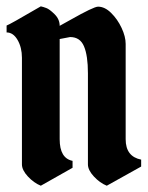

<svg xmlns="http://www.w3.org/2000/svg" viewBox="-20 -591 470 611"><path d="M49.8 -67.9V-407.2Q49.8 -439.9 35.9 -463.9Q22 -487.8 1 -487.8V-509.8Q7.8 -511.2 109.9 -570.8Q113.8 -569.8 118.2 -568.6Q122.6 -567.4 127.4 -565.4Q137.2 -562 153.6 -545.9Q169.9 -529.8 169.9 -508.8Q177.2 -513.2 204.1 -527.8Q278.3 -569.8 292 -569.8Q313.5 -569.8 333.7 -549.8Q354 -529.8 366.9 -502.2Q379.9 -474.6 379.9 -451.2V-147.9Q379.9 -92.8 429.2 -83V-61L319.8 0Q297.9 -8.8 278.8 -29.3Q259.8 -49.8 259.8 -67.9V-357.9Q259.8 -414.1 247.3 -443.6Q234.9 -473.1 203.1 -473.1L169.9 -466.8V-147.9Q169.9 -87.4 210.9 -79.1V-57.1L109.9 0Q87.9 -8.8 68.8 -29.3Q49.8 -49.8 49.8 -67.9Z"/></svg>

Font: Bokor
Style: Regular
Weight: 400
Designer: Danh Hong
Foundry: Danh Hong
Version: Version 8.002; ttfautohint (v1.8.3)